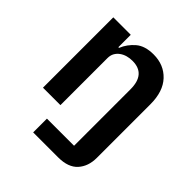

<svg xmlns="http://www.w3.org/2000/svg" viewBox="-198 -662 996 996"><g transform="rotate(45 300.0 -164.0)"><path d="M203 99H402V-315Q402 -427 305 -427Q285 -427 267 -422Q249 -417 234.5 -406.5Q220 -396 211.5 -381Q203 -366 203 -345V0H75V-516H203V-425H208Q225 -467 260.5 -497.5Q296 -528 359 -528Q435 -528 482.5 -477.5Q530 -427 530 -333V60Q530 122 495 161Q460 200 386 200H203Z"/></g></svg>

Font: IBM Plex Mono SmBld
Style: Regular
Weight: 600
Monospace: yes
Designer: Mike Abbink, Paul van der Laan, Pieter van Rosmalen
Foundry: Bold Monday
Version: Version 2.3